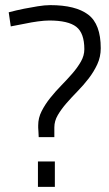

<svg xmlns="http://www.w3.org/2000/svg" viewBox="-20 -730 426 749"><path d="M373 -542Q373 -508 359.5 -479Q346 -450 326 -424Q306 -398 282.5 -374Q259 -350 239 -327Q219 -304 205.5 -281Q192 -258 192 -233V-195H131Q130 -206 130 -216Q129 -224 129 -231.5Q129 -239 129 -241Q129 -270 142.5 -296.5Q156 -323 176 -348Q196 -373 219 -396.5Q242 -420 262 -443Q282 -466 295.5 -489.5Q309 -513 309 -538Q309 -601 277.5 -625.5Q246 -650 172 -650Q154 -650 128 -646.5Q102 -643 79 -638Q51 -633 22 -627L14 -682Q44 -690 74 -696Q99 -701 127 -705.5Q155 -710 176 -710Q275 -710 324 -673Q373 -636 373 -542ZM128 -100H194V-1H128Z"/></svg>

Font: Panefresco 250wt
Style: Regular
Weight: 300
Version: Version 1.000